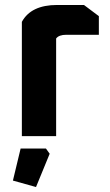

<svg xmlns="http://www.w3.org/2000/svg" viewBox="-20 -548 444 773"><path d="M68 0V-460Q105 -528 210 -528H318L378 -483V-408H247Q217 -408 206 -393V0ZM32 179 63 50H165L180 71L125 205Z"/></svg>

Font: Oxanium
Style: Bold
Weight: 700
Designer: Severin Meyer
Version: Version 2.000